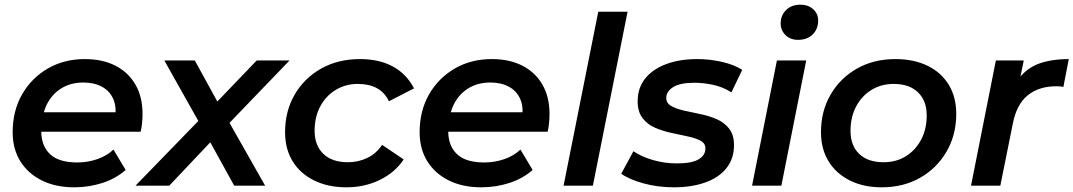

<svg xmlns="http://www.w3.org/2000/svg" viewBox="-20 -792 4579 819"><path d="M297 7Q217 7 158 -22.5Q99 -52 66.5 -104.5Q34 -157 34 -228Q34 -319 74 -389Q114 -459 183.5 -499.5Q253 -540 342 -540Q417 -540 472 -512Q527 -484 557.5 -431.5Q588 -379 588 -306Q588 -287 586 -267Q584 -247 580 -230H156Q157 -168 194 -134Q231 -99 310 -99Q355 -99 396 -113.5Q437 -128 464 -154L516 -67Q474 -30 416.5 -11.5Q359 7 297 7ZM167 -313H473Q474 -346 463 -370Q448 -404 415 -422Q382 -440 336 -440Q281 -440 240.5 -414.5Q200 -389 178 -343Q171 -328 167 -313Z M558 0 826 -276 681 -534H811L907 -359L1075 -534H1215L959 -268L1111 0H979L877 -185L702 0Z M1458 7Q1379 7 1319.5 -22.5Q1260 -52 1228 -104.5Q1196 -157 1196 -228Q1196 -318 1237 -388.5Q1278 -459 1350 -499.5Q1422 -540 1516 -540Q1597 -540 1655.5 -508.5Q1714 -477 1746 -415L1639 -360Q1621 -398 1587.5 -416Q1554 -434 1506 -434Q1454 -434 1412 -408.5Q1370 -383 1346 -338Q1322 -293 1322 -234Q1322 -172 1359 -136Q1396 -100 1464 -100Q1508 -100 1546 -118Q1584 -136 1610 -174L1702 -112Q1665 -56 1600 -24.5Q1535 7 1458 7Z M2033 7Q1953 7 1894 -22.5Q1835 -52 1802.5 -104.5Q1770 -157 1770 -228Q1770 -319 1810 -389Q1850 -459 1919.5 -499.5Q1989 -540 2078 -540Q2153 -540 2208 -512Q2263 -484 2293.5 -431.5Q2324 -379 2324 -306Q2324 -287 2322 -267Q2320 -247 2316 -230H1892Q1893 -168 1930 -134Q1967 -99 2046 -99Q2091 -99 2132 -113.5Q2173 -128 2200 -154L2252 -67Q2210 -30 2152.5 -11.5Q2095 7 2033 7ZM1903 -313H2209Q2210 -346 2199 -370Q2184 -404 2151 -422Q2118 -440 2072 -440Q2017 -440 1976.5 -414.5Q1936 -389 1914 -343Q1907 -328 1903 -313Z M2384 0 2532 -742H2657L2509 0Z M2855 7Q2785 7 2724 -10Q2663 -27 2630 -51L2682 -147Q2715 -124 2764.5 -109.5Q2814 -95 2868 -95Q2930 -95 2959.5 -112Q2989 -129 2989 -159Q2989 -181 2968 -192Q2947 -203 2914.5 -210Q2882 -217 2844.5 -225Q2807 -233 2774.5 -247Q2742 -261 2721 -288Q2700 -315 2700 -360Q2700 -417 2732 -457Q2764 -497 2821.5 -518.5Q2879 -540 2954 -540Q3008 -540 3060 -528Q3112 -516 3146 -494L3100 -398Q3064 -421 3022.5 -430Q2981 -439 2942 -439Q2881 -439 2851.5 -420.5Q2822 -402 2822 -374Q2822 -352 2843 -340Q2864 -328 2896.5 -320.5Q2929 -313 2966.5 -305.5Q3004 -298 3036.5 -284Q3069 -270 3090 -243.5Q3111 -217 3111 -173Q3111 -115 3078.5 -74.5Q3046 -34 2988 -13.5Q2930 7 2855 7Z M3188 0 3294 -534H3419L3313 0ZM3384 -622Q3351 -622 3330.5 -642.5Q3310 -663 3310 -692Q3310 -726 3333 -749Q3356 -772 3394 -772Q3428 -772 3449 -752.5Q3470 -733 3470 -705Q3470 -668 3446.5 -645Q3423 -622 3384 -622Z M3741 7Q3663 7 3604.5 -22.5Q3546 -52 3514 -104.5Q3482 -157 3482 -228Q3482 -318 3523 -388.5Q3564 -459 3635.5 -499.5Q3707 -540 3799 -540Q3878 -540 3936.5 -511.5Q3995 -483 4027 -430.5Q4059 -378 4059 -306Q4059 -217 4018 -146Q3977 -75 3905.5 -34Q3834 7 3741 7ZM3749 -100Q3803 -100 3844 -125.5Q3885 -151 3909 -196Q3933 -241 3933 -300Q3933 -362 3896 -398Q3859 -434 3792 -434Q3739 -434 3697.5 -408.5Q3656 -383 3632 -338Q3608 -293 3608 -234Q3608 -171 3645 -135.5Q3682 -100 3749 -100Z M4122 0 4228 -534H4347L4333 -466Q4362 -499 4400 -516Q4457 -540 4539 -540L4516 -421Q4508 -423 4501 -423.5Q4494 -424 4485 -424Q4412 -424 4364 -385.5Q4316 -347 4300 -263L4247 0Z"/></svg>

Font: Montserrat Thin SemiBold
Style: Italic
Weight: 600
Italic angle: -11.3°
Version: Version 9.000